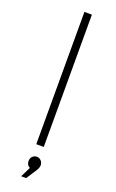

<svg xmlns="http://www.w3.org/2000/svg" viewBox="-176 -784 613 1012"><g transform="rotate(20 130.0 -278.0)"><path d="M151 -742V0H109V-742ZM169 97Q169 110 157 129L120 186H92L120 129Q101 120 101 96Q101 81 111 71Q121 61 135 61Q149 61 159 71.5Q169 82 169 97Z"/></g></svg>

Font: Montserrat Ultra Light
Style: Regular
Weight: 200
Designer: Julieta Ulanovsky
Foundry: Julieta Ulanovsky
Version: Version 3.100;PS 003.100;hotconv 1.0.88;makeotf.lib2.5.64775